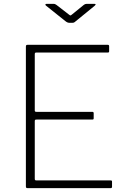

<svg xmlns="http://www.w3.org/2000/svg" viewBox="-20 -974 652 994"><path d="M123 -742H538Q545 -742 545 -735V-709Q545 -705 543.5 -703.5Q542 -702 537 -702H169Q164 -702 162 -700.5Q160 -699 160 -693V-402Q160 -398 162 -396.5Q164 -395 169 -395H458Q465 -395 465 -388V-362Q465 -358 463.5 -356.5Q462 -355 457 -355H169Q164 -355 162 -353.5Q160 -352 160 -346V-49Q160 -43 162 -41.5Q164 -40 169 -40H552Q557 -40 558.5 -38.5Q560 -37 560 -33V-7Q560 0 553 0H123Q118 0 116 -2Q114 -4 114 -10V-732Q114 -738 116 -740Q118 -742 123 -742ZM428 -954H469Q475 -954 475 -951Q475 -949 470 -944L372 -864Q371 -863 366.5 -859.5Q362 -856 356 -856H338Q329 -856 318 -865L219 -944Q214 -948 215 -951Q216 -954 221 -954H258Q262 -954 265.5 -952.5Q269 -951 273 -948L335 -900Q342 -894 345 -894Q347 -894 354 -900L413 -948Q420 -954 428 -954Z"/></svg>

Font: Libre Franklin Thin
Style: Regular
Weight: 250
Designer: Pablo Impallari, Rodrigo Fuenzalida
Foundry: Impallari Type
Version: Version 1.002; ttfautohint (v1.5)